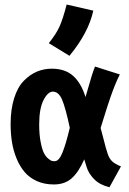

<svg xmlns="http://www.w3.org/2000/svg" viewBox="-20 -794 558 830"><path d="M190.9 -607.4Q223.6 -647.9 238 -680.7Q252.4 -713.4 268.1 -774.4L383.3 -748Q363.3 -653.8 280.3 -552.7ZM415 -240.7Q419.9 -224.6 428.5 -189.5Q437 -154.3 445.8 -128.4Q452.6 -107.9 465.3 -96.2Q478 -84.5 502.9 -74.7L453.1 15.6Q410.6 4.9 386.7 -19.8Q362.8 -44.4 354.5 -71.8Q347.7 -94.2 344.2 -105Q319.3 -48.8 289.3 -22.7Q259.3 3.4 212.9 3.4Q171.9 3.4 139.4 -11.2Q106.9 -25.9 86.2 -50.5Q65.4 -75.2 51.5 -109.1Q37.6 -143.1 31.7 -179.7Q25.9 -216.3 25.9 -257.3Q25.9 -321.8 41.3 -369.9Q56.6 -418 83 -444.8Q109.4 -471.7 139.6 -484.4Q169.9 -497.1 203.6 -497.1Q261.7 -497.1 296.4 -465.8Q331.1 -434.6 349.6 -374.5Q355 -391.6 362.3 -417.7Q369.6 -443.8 376.2 -465.1Q382.8 -486.3 390.6 -506.3L498 -472.2Q492.7 -461.9 487.8 -451.2Q482.9 -440.4 477.5 -427Q472.2 -413.6 468.3 -403.6Q464.4 -393.6 458.7 -377Q453.1 -360.4 450 -351.3Q446.8 -342.3 440.7 -323Q434.6 -303.7 432.4 -296.4Q430.2 -289.1 423.3 -267.6Q416.5 -246.1 415 -240.7ZM149.4 -255.9Q149.4 -211.9 155.8 -179.7Q162.1 -147.5 169.9 -132.3Q177.7 -117.2 188.5 -108.4Q199.2 -99.6 204.1 -98.4Q209 -97.2 212.9 -97.2H216.8Q234.9 -97.2 250 -134.3Q265.1 -171.4 281.7 -241.7Q263.2 -328.6 248.3 -363.3Q233.4 -397.9 208.5 -397.9Q187 -397.9 168.2 -361.3Q149.4 -324.7 149.4 -255.9Z"/></svg>

Font: Fantasque Sans Mono
Style: Bold
Weight: 700
Monospace: yes
Designer: Jany Belluz
Version: Version 1.8.0 ; ttfautohint (v1.8.2)